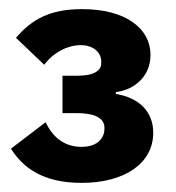

<svg xmlns="http://www.w3.org/2000/svg" viewBox="-20 -724 385 421"><path d="M117 -558V-476H148C184 -476 209 -467 209 -444V-442C209 -418 190 -402 159 -402C119 -402 95 -425 80 -456L4 -398C30 -357 73 -323 159 -323C252 -323 316 -365 316 -433C316 -480 284 -510 234 -518V-522C275 -527 310 -557 310 -603C310 -663 254 -704 160 -704C90 -704 50 -682 15 -641L77 -582C98 -610 129 -625 157 -625C186 -625 202 -608 202 -589V-585C202 -570 187 -558 151 -558Z"/></svg>

Font: IBM Plex Thai Looped
Style: Bold
Weight: 700
Designer: Mike Abbink, Paul van der Laan, Pieter van Rosmalen, Ben Mitchell, Mark Frömberg
Foundry: Bold Monday
Version: Version 1.0